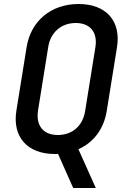

<svg xmlns="http://www.w3.org/2000/svg" viewBox="-20 -760 640 960"><path d="M346 180H459L372 -14C448 -47 500 -116 514 -207L565 -524C586 -655 511 -740 373 -740C235 -740 134 -655 113 -524L62 -207C41 -76 116 10 254 10C259 10 265 10 270 9ZM269 -85C196 -85 159 -132 170 -207L221 -524C232 -598 286 -645 359 -645C431 -645 469 -598 457 -524L406 -207C395 -132 343 -85 269 -85Z"/></svg>

Font: JetBrains Mono SemiBold
Style: Italic
Weight: 472
Italic angle: -9°
Monospace: yes
Designer: Philipp Nurullin, Konstantin Bulenkov
Foundry: JetBrains
Version: Version 2.305